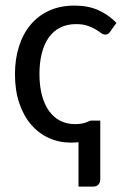

<svg xmlns="http://www.w3.org/2000/svg" viewBox="-20 -505 463 689"><path d="M375.5 -391.6Q371.6 -386.2 367.9 -383.5Q364.3 -380.9 357.4 -380.9Q350.1 -380.9 342.3 -386.7Q334.5 -392.6 322.8 -399.7Q311 -406.7 294.2 -412.6Q277.3 -418.5 252.9 -418.5Q220.7 -418.5 196 -406Q171.4 -393.6 155 -370.4Q138.7 -347.2 130.1 -314Q121.6 -280.8 121.6 -239.3Q121.6 -196.3 130.6 -162.8Q139.6 -129.4 156.2 -106.4Q172.9 -83.5 196.3 -71.5Q219.7 -59.6 249 -59.6Q263.7 -59.6 273.4 -61.5Q283.2 -63.5 289.8 -65.9Q296.4 -68.4 300.3 -70.3Q304.2 -72.3 307.1 -72.3H339.8V138.2Q339.8 150.4 333 157.5Q326.2 164.6 314.9 164.6H261.7V5.4Q247.6 6.8 233.9 6.8Q191.9 6.8 155.3 -9.8Q118.7 -26.4 91.6 -57.9Q64.5 -89.4 49.1 -135Q33.7 -180.7 33.7 -239.3Q33.7 -292.5 47.9 -337.6Q62 -382.8 89.1 -415.5Q116.2 -448.2 156 -466.6Q195.8 -484.9 247.6 -484.9Q296.4 -484.9 333 -468.5Q369.6 -452.1 397.9 -422.9Z"/></svg>

Font: Carlito
Style: Regular
Weight: 400
Designer: Lukasz Dziedzic
Foundry: tyPoland Lukasz Dziedzic
Version: Version 1.103; Beta1; all basic design good, some composites